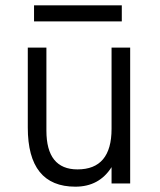

<svg xmlns="http://www.w3.org/2000/svg" viewBox="-20 -690 600 722"><path d="M263.5 12Q84.5 12 84.5 -210.5V-511H154.5V-199Q154.5 -53 271.5 -53Q399.5 -53 399.5 -205.5V-511H469.5V0H399.5V-61.5Q353 12 263.5 12ZM108 -609.5V-670H438V-609.5Z"/></svg>

Font: Overpass Light
Style: Regular
Weight: 300
Designer: Delve Withrington, Dave Bailey, Thomas Jockin
Foundry: Delve Fonts LLC
Version: Version 4.000; ttfautohint (v1.8.3)